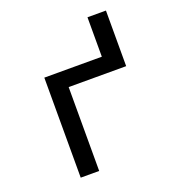

<svg xmlns="http://www.w3.org/2000/svg" viewBox="-132 -831 863 938"><g transform="rotate(-20 300.0 -362.5)"><path d="M128 0V-520H427V-725H523V-436H224V0Z"/></g></svg>

Font: Iosevka Fixed Medium Extended
Style: Regular
Weight: 500
Width: 7
Monospace: yes
Designer: Belleve Invis
Foundry: Belleve Invis
Version: Version 24.1.1; ttfautohint (v1.8.4)